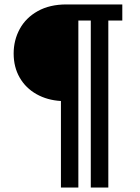

<svg xmlns="http://www.w3.org/2000/svg" viewBox="-20 -760 632 865"><path d="M468 -667.5V85H389V-667.5H333V85H254.5V-305Q193 -308.5 144.5 -335.8Q96 -363 68.8 -410.2Q41.5 -457.5 41.5 -519Q41.5 -579 69 -629.5Q96.5 -680 150.2 -710Q204 -740 279 -740H531V-667.5Z"/></svg>

Font: 1883 Sans SemiBold
Style: Regular
Weight: 600
Designer: 1883 Sans project is a fork of Public Sans.
Version: Version 1.009